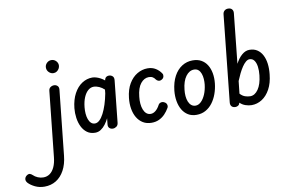

<svg xmlns="http://www.w3.org/2000/svg" viewBox="-409 -1252 2975 1963"><g transform="rotate(-10 1078.5 -270.5)"><path d="M-98 463Q-150.5 463 -194.5 442Q-238.5 421 -264.5 393Q-282.5 372 -278.8 351Q-275 330 -255 316.5Q-236.5 304.5 -222.5 309.5Q-208.5 314.5 -198.5 324.5Q-178.5 344.5 -150.5 356.2Q-122.5 368 -93 368Q-55 368 -25.5 346.8Q4 325.5 23 284Q42 242.5 48 183L119.5 -492Q121.5 -517 138.5 -529Q155.5 -541 176.5 -541Q196.5 -541 211.8 -526.8Q227 -512.5 223 -483L152 187Q143 274 109.2 336Q75.5 398 22.8 430.5Q-30 463 -98 463ZM126 -732.5Q126 -760 146 -779.8Q166 -799.5 193.5 -799.5Q222 -799.5 241.5 -779.5Q261 -759.5 261 -733.5Q261 -716 252 -700Q243 -684 228 -674Q213 -664 193.5 -664Q167 -664 146.5 -684Q126 -704 126 -732.5Z M508 10Q458.5 10 424.5 -15Q390.5 -40 370.2 -81.2Q350 -122.5 343 -173Q336 -223.5 341 -274Q350.5 -362 384 -424Q417.5 -486 467.5 -518.5Q517.5 -551 575.5 -551Q593.5 -551 615.5 -544.5Q637.5 -538 659.5 -526.2Q681.5 -514.5 699.5 -499L704.5 -516Q710 -529 721.2 -535Q732.5 -541 745.5 -541Q767 -541 782.8 -527Q798.5 -513 795.5 -484L750 -50.5Q747.5 -25 730.2 -12.5Q713 0 693.5 0Q671.5 0 657.2 -13.5Q643 -27 646 -54L652.5 -114.5Q637 -82.5 615.5 -54Q594 -25.5 567.2 -7.8Q540.5 10 508 10ZM445 -265.5Q441.5 -231.5 444 -199Q446.5 -166.5 456 -140.2Q465.5 -114 482 -98.8Q498.5 -83.5 522 -83.5Q546.5 -83.5 569.5 -105Q592.5 -126.5 612.8 -165.5Q633 -204.5 649.8 -256.2Q666.5 -308 678 -368.5L682 -407Q658.5 -429.5 628.8 -442.8Q599 -456 573 -456Q540.5 -456 513.8 -432.8Q487 -409.5 469 -367Q451 -324.5 445 -265.5Z M1094 10Q1042.5 10 1004.8 -13Q967 -36 943.2 -76.2Q919.5 -116.5 910.8 -168.8Q902 -221 908.5 -280Q918 -367 953.2 -426.2Q988.5 -485.5 1039.8 -515.5Q1091 -545.5 1147.5 -545.5Q1195.5 -545.5 1231.5 -523Q1267.5 -500.5 1289.5 -465.5Q1297.5 -453.5 1293.5 -435.2Q1289.5 -417 1271 -406.5Q1252.5 -396 1236.5 -401Q1220.5 -406 1211 -419.5Q1202 -434 1186 -444.5Q1170 -455 1145.5 -455Q1096.5 -455 1060 -409.8Q1023.5 -364.5 1014.5 -274Q1010 -236 1013 -201.5Q1016 -167 1026.8 -139.8Q1037.5 -112.5 1056 -96.8Q1074.5 -81 1101 -81Q1126 -81 1150.8 -100.5Q1175.5 -120 1195.5 -158Q1204 -173.5 1222.2 -178.2Q1240.5 -183 1259.5 -172Q1277 -163 1282.2 -145Q1287.5 -127 1278.5 -111.5Q1259.5 -78 1233 -50.2Q1206.5 -22.5 1171.8 -6.2Q1137 10 1094 10Z M1560.5 10Q1510 10 1473.2 -12.5Q1436.5 -35 1413.5 -74.2Q1390.5 -113.5 1381.8 -164.5Q1373 -215.5 1378.5 -272.5Q1388 -360 1420.8 -420.8Q1453.5 -481.5 1503.8 -513.5Q1554 -545.5 1615.5 -545.5Q1667 -545.5 1704.2 -524.8Q1741.5 -504 1764.5 -467Q1787.5 -430 1796.5 -380.8Q1805.5 -331.5 1799.5 -274Q1793.5 -218 1775 -166.8Q1756.5 -115.5 1726.5 -75.8Q1696.5 -36 1654.8 -13Q1613 10 1560.5 10ZM1482.5 -264.5Q1478.5 -230.5 1481.2 -198.2Q1484 -166 1494.2 -140.5Q1504.5 -115 1522.8 -99.8Q1541 -84.5 1567 -84.5Q1597 -84.5 1623.8 -110Q1650.5 -135.5 1669.5 -180Q1688.5 -224.5 1695 -281Q1698 -309 1696 -338.8Q1694 -368.5 1685 -394Q1676 -419.5 1658.5 -435Q1641 -450.5 1613.5 -450.5Q1564 -450.5 1527.8 -401.5Q1491.5 -352.5 1482.5 -264.5Z M1965.5 0Q1939.5 0 1925.8 -15.2Q1912 -30.5 1915.5 -59L2009.5 -955.5Q2012 -978 2027.2 -991Q2042.5 -1004 2064.5 -1004Q2091.5 -1004 2104.8 -988.2Q2118 -972.5 2115.5 -948.5L2061.5 -431.5Q2090.5 -487.5 2127.8 -519.2Q2165 -551 2206 -551Q2253 -551 2286.2 -529.2Q2319.5 -507.5 2339.8 -468.8Q2360 -430 2366.8 -379Q2373.5 -328 2367 -268.5Q2358 -178.5 2324 -116.2Q2290 -54 2240 -22Q2190 10 2132 10Q2102.5 10 2069.2 -1.2Q2036 -12.5 2012 -36.5Q2007 -17.5 1994.2 -8.8Q1981.5 0 1965.5 0ZM2029 -127Q2054 -100 2081.5 -91Q2109 -82 2133.5 -82Q2181.5 -82 2217 -133.2Q2252.5 -184.5 2262.5 -276.5Q2268 -324.5 2262.5 -365.5Q2257 -406.5 2239.2 -431.2Q2221.5 -456 2190 -456Q2171.5 -456 2151.8 -439.5Q2132 -423 2113 -394.8Q2094 -366.5 2076.2 -330.5Q2058.5 -294.5 2043 -256Z"/></g></svg>

Font: Edu SA Hand Medium
Style: Regular
Weight: 500
Designer: Tina and Corey Anderson, Eben Sorkin, Mirko Velimirovic
Foundry: Google for Education
Version: Version 2.000